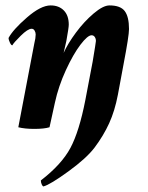

<svg xmlns="http://www.w3.org/2000/svg" viewBox="-20 -458 531 691"><path d="M404.3 -117.2Q393.1 -58.6 372.8 -14.2Q352.5 30.3 320.3 73.2Q291.5 111.3 226.3 158.7Q161.1 206.1 136.7 212.9Q133.3 212.9 130.1 205.6Q127 198.2 127 191.4Q201.7 133.8 233.4 74.5Q265.1 15.1 287.1 -97.7L313.5 -236.3Q325.2 -306.6 325.2 -310.5Q325.2 -318.8 321 -325Q316.9 -331.1 309.6 -331.1Q295.4 -331.1 269.5 -297.1Q243.7 -263.2 217 -205.3Q190.4 -147.5 177.7 -88.9L158.2 0Q138.7 5.9 103.5 5.9Q69.3 5.9 45.9 0L103.5 -301.8Q108.4 -321.3 108.4 -334Q108.4 -341.3 104.5 -347.9Q100.6 -354.5 93.8 -354.5Q80.1 -354.5 54.4 -329.1Q28.8 -303.7 24.4 -294.9Q20 -294.9 15.4 -305.2Q10.7 -315.4 10.7 -321.3Q26.9 -351.6 76.9 -395Q127 -438.5 162.1 -438.5Q191.9 -438.5 209.7 -420.4Q227.5 -402.3 227.5 -369.1Q227.5 -358.9 218.8 -310.5Q214.4 -291 209 -267.6Q224.1 -301.3 253.4 -340.8Q282.7 -380.4 316.9 -409.4Q351.1 -438.5 374 -438.5Q413.6 -438.5 429 -418Q444.3 -397.5 444.3 -353.5Q444.3 -329.1 424.8 -227.5Z"/></svg>

Font: Crimson
Style: BoldItalic
Weight: 700
Italic angle: -11°
Version: Version 0.8